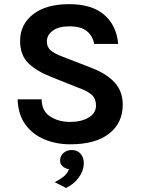

<svg xmlns="http://www.w3.org/2000/svg" viewBox="-20 -682 678 926"><path d="M319 14Q251.5 14 194.8 -9.5Q138 -33 102.8 -81Q67.5 -129 65 -203H181Q181 -147 221.5 -120.5Q262 -94 318 -94Q372 -94 407.5 -115.2Q443 -136.5 443 -173Q443 -205.5 423.2 -224Q403.5 -242.5 360 -258L232 -309Q157 -338 117 -377Q77 -416 77 -485Q77 -564 139.5 -613Q202 -662 314 -662Q422.5 -662 482.2 -611Q542 -560 550 -470H434Q427.5 -508.5 399 -531.8Q370.5 -555 314 -555Q263.5 -555 234.8 -534.2Q206 -513.5 206 -482Q206 -455 224.2 -439.2Q242.5 -423.5 281 -409L423 -354Q495 -326 533.5 -283.5Q572 -241 572 -177Q572 -89 506.2 -37.5Q440.5 14 319 14ZM298.5 224.5 244 196.5Q268.5 184.5 287 169.5Q305.5 154.5 312.5 134Q293.5 131 281 119.2Q268.5 107.5 270 88Q271.5 68 287.2 54.8Q303 41.5 326 41.5Q354 41.5 370 61.2Q386 81 384 110.5Q382.5 142.5 359.8 174.2Q337 206 298.5 224.5Z"/></svg>

Font: Karla
Style: Bold
Weight: 700
Designer: Jonathan Pinhorn
Version: Version 2.004; ttfautohint (v1.8.4.7-5d5b);gftools[0.9.33]